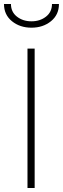

<svg xmlns="http://www.w3.org/2000/svg" viewBox="-46 -944 316 964"><path d="M92 0V-700H128V0ZM-26 -924H9Q9 -884 39 -860.5Q69 -837 112 -837Q155 -837 185 -860.5Q215 -884 215 -924H250Q250 -870 210 -837.5Q170 -805 112 -805Q54 -805 14 -837.5Q-26 -870 -26 -924Z"/></svg>

Font: Titillium Web
Style: Thin
Weight: 200
Version: Version 1.001;PS 57.000;hotconv 1.0.70;makeotf.lib2.5.55311